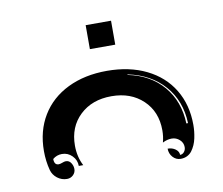

<svg xmlns="http://www.w3.org/2000/svg" viewBox="-62 -717 760 655"><g transform="rotate(-10 317.5 -390.0)"><path d="M58.6 -244.1Q58.6 -313.7 90.6 -366.5Q122.6 -419.2 181.3 -447.9Q240 -476.6 317.4 -476.6Q394.8 -476.6 453.5 -447.9Q512.2 -419.2 544.2 -366.5Q576.2 -313.7 576.2 -244.1Q576.2 -232.9 575.1 -221.8Q574 -210.7 571.4 -198.2Q568.8 -185.8 564.1 -175.2Q559.3 -164.6 552.9 -155.9Q546.4 -147.2 536.4 -142.2Q526.4 -137.2 513.9 -137.2Q498 -137.2 486.8 -149.5Q475.6 -161.9 475.6 -179.2Q491.5 -179.2 502.7 -170.9Q513.9 -162.6 513.9 -150.9Q522.2 -150.9 528.1 -157.8Q533.9 -164.8 533.9 -174.6Q533.9 -189.7 522.2 -200.2Q510.5 -210.7 494.9 -210.7Q479.2 -210.7 463.4 -202.4Q468.8 -222.2 468.8 -244.1Q468.8 -308.8 426.6 -348.8Q384.5 -388.7 317.4 -388.7Q250.2 -388.7 208.1 -348.8Q166 -308.8 166 -244.1Q166 -205.1 182.4 -173.8H167Q167 -194.3 152.3 -209.1Q137.7 -223.9 117.2 -223.9Q99.1 -223.9 85.2 -212.2Q85.2 -191.4 100.3 -191.2Q105.5 -191.2 113.2 -194.2Q120.8 -197.3 126 -197.3Q137.5 -197.3 143.9 -187.3Q150.4 -177.2 150.4 -166.3Q150.4 -154.1 141.5 -145.5Q132.6 -137 120.1 -137Q101.6 -137 86.7 -148.4Q71.8 -159.9 67.1 -177.2Q58.6 -209 58.6 -244.1ZM384.3 -450.7Q461.9 -434.8 506.3 -382.3Q550.8 -329.8 553.5 -252.9H559.3Q556.6 -330.3 510.3 -383.3Q463.9 -436.3 384.8 -452.4ZM273.4 -559.6V-642.6H361.3V-559.6Z"/></g></svg>

Font: AgreloyInT3
Style: Medium
Weight: 400
Designer: gluk
Foundry: gluk
Version: Version 0.27